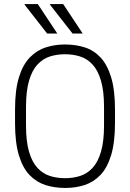

<svg xmlns="http://www.w3.org/2000/svg" viewBox="-20 -915 640 945"><path d="M300 10Q249 10 204.5 -4Q160 -18 126 -53Q92 -88 73 -150.5Q54 -213 54 -310V-376Q54 -473 73.5 -535.5Q93 -598 127.5 -633Q162 -668 206 -682Q250 -696 298 -696H301Q352 -696 396.5 -682Q441 -668 474.5 -632.5Q508 -597 527 -534.5Q546 -472 546 -376V-310Q546 -214 527 -151.5Q508 -89 474.5 -54Q441 -19 397 -4.5Q353 10 303 10ZM300 -38Q340 -38 374.5 -49Q409 -60 435.5 -88.5Q462 -117 477 -168Q492 -219 492 -298V-388Q492 -467 477 -518Q462 -569 435.5 -597.5Q409 -626 374.5 -637Q340 -648 300 -648Q260 -648 225.5 -637Q191 -626 164.5 -597.5Q138 -569 123 -518Q108 -467 108 -388V-298Q108 -219 123 -168Q138 -117 164.5 -88.5Q191 -60 225.5 -49Q260 -38 300 -38ZM337 -750 226 -892 227 -895H291L387 -750ZM212 -750 101 -892 102 -895H166L262 -750Z"/></svg>

Font: Chivo Mono Thin
Style: Regular
Weight: 250
Designer: Hector Gatti
Foundry: Omnibus-Type
Version: Version 1.008